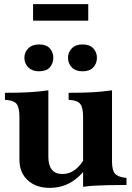

<svg xmlns="http://www.w3.org/2000/svg" viewBox="-20 -895 638 929"><path d="M221 14Q154 14 114 -23Q74 -60 74 -122V-329Q74 -373 61.5 -390.5Q49 -408 15 -411L4 -412V-446Q69 -446 117.5 -448.5Q166 -451 214 -458V-136Q214 -95 231 -74Q248 -53 282 -53Q321 -53 352.5 -81.5Q384 -110 407 -165H433Q424 -128 405.5 -96Q387 -64 361 -41Q302 14 221 14ZM382 9V-329Q382 -373 369.5 -390.5Q357 -408 323 -411L312 -412V-446Q377 -446 425.5 -448.5Q474 -451 522 -458V-114Q522 -71 536.5 -54.5Q551 -38 592 -34V0Q535 0 498.5 1Q462 2 436 3.5Q410 5 382 9ZM168.6 -550Q136 -550 117 -569Q98 -588 98 -615.5Q98 -642 116.8 -661Q135.6 -680 169 -680Q204 -680 221 -661Q238 -642 238 -615.6Q238 -588 221 -569Q204 -550 168.6 -550ZM378.5 -550Q345.8 -550 327.4 -569Q309 -588 309 -615.5Q309 -642 327.4 -661Q345.8 -680 378.5 -680Q414 -680 431.5 -661Q449 -642 449 -615.6Q449 -588 431.5 -569Q414 -550 378.5 -550ZM140 -795V-875H407V-795Z"/></svg>

Font: Baskervville SC
Style: Regular
Weight: 400
Designer: Alexis Faudot, Rémi Forte, Morgane Pierson, Rafael Ribas, Tanguy Vanlaeys, Rosalie Wagner, Thomas Huot-Marchand
Foundry: ANRT
Version: Version 1.100